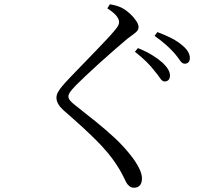

<svg xmlns="http://www.w3.org/2000/svg" viewBox="-20 -813 1040 898"><path d="M749 -432Q739 -432 729 -447Q719 -462 703 -481Q688 -501 665.5 -523.5Q643 -546 611 -571L625 -588Q663 -573 692 -555Q721 -537 740 -520Q775 -487 775 -460Q775 -447 768.5 -439.5Q762 -432 749 -432ZM606 65Q594 65 585 57.5Q576 50 571 41Q563 26 553.5 6Q544 -14 523 -46Q488 -99 430.5 -156.5Q373 -214 283 -292Q264 -308 254 -324Q244 -340 244 -356Q244 -369 251.5 -382.5Q259 -396 270 -409Q285 -427 310 -453Q335 -479 364.5 -509.5Q394 -540 423 -570Q452 -600 476 -625.5Q500 -651 514 -668Q527 -683 532 -692Q537 -701 537 -710Q537 -722 525.5 -737.5Q514 -753 482 -774L494 -793Q512 -790 526.5 -785.5Q541 -781 556 -773Q573 -763 589.5 -747.5Q606 -732 617 -715.5Q628 -699 628 -687Q628 -677 622.5 -669.5Q617 -662 605.5 -654Q594 -646 576 -632Q552 -612 517 -581.5Q482 -551 446 -518.5Q410 -486 380.5 -458Q351 -430 335 -414Q314 -392 307 -381.5Q300 -371 300 -362Q300 -352 308.5 -342Q317 -332 334 -319Q386 -278 432 -241Q478 -204 519 -165.5Q560 -127 595 -82Q616 -55 630 -27.5Q644 0 644 22Q644 35 640 44.5Q636 54 627.5 59.5Q619 65 606 65ZM844 -515Q832 -515 822 -530Q812 -545 796 -564Q779 -583 758 -602Q737 -621 703 -645L716 -663Q794 -634 830 -603Q868 -573 868 -541Q868 -529 861.5 -522Q855 -515 844 -515Z"/></svg>

Font: Noto Serif TC
Style: Regular
Weight: 400
Designer: Ryoko NISHIZUKA  (kana & ideographs); Frank Grießhammer (Latin, Greek & Cyrillic); Wenlong ZHANG  (bopomofo); Sandoll Co
Foundry: Adobe
Version: Version 2.003-H1;hotconv 1.1.1;makeotfexe 2.6.0